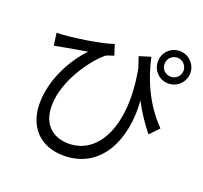

<svg xmlns="http://www.w3.org/2000/svg" viewBox="-140 -946 1237 1168"><g transform="rotate(20 478.0 -362.0)"><path d="M607 -667C615 -643 622 -620 630 -598C696 -250 584 -21 387 -21C295 -21 213 -73 213 -203C213 -378 357 -556 417 -601C430 -608 454 -614 467 -619L445 -687C375 -661 174 -630 89 -630L100 -550C120 -554 137 -557 153 -560C190 -568 261 -579 309 -587C231 -507 139 -355 139 -192C139 -40 232 58 384 58C630 58 729 -178 709 -417C745 -350 783 -293 826 -240L882 -299C761 -421 705 -576 681 -690ZM833 -616C797 -616 771 -642 771 -677C771 -711 798 -739 833 -739C866 -739 894 -711 894 -677C894 -642 866 -616 833 -616ZM833 -782C773 -782 728 -735 728 -677C728 -619 773 -572 833 -572C890 -572 938 -619 938 -677C938 -735 890 -782 833 -782Z"/></g></svg>

Font: Kinto Sans
Style: Regular
Weight: 400
Designer: Authors: Ryoko NISHIZUKA  (kana & ideographs); Paul D. Hunt (Latin, Greek & Cyrillic); Wenlong ZHANG  (bopomofo); Sandol
Foundry: Adobe Systems Incorporated, ookami Inc.
Version: Version 0.001